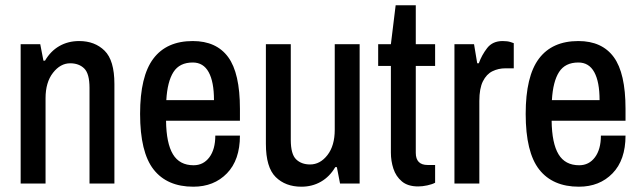

<svg xmlns="http://www.w3.org/2000/svg" viewBox="-20 -693 2422 725"><path d="M58 0V-526H132L144 -464H150Q171 -500 204 -519Q237 -538 279 -538Q338 -538 375 -501.5Q412 -465 412 -376V0H318V-361Q318 -415 298 -434.5Q278 -454 245 -454Q208 -454 180 -418Q152 -382 152 -322V0Z M710 12Q611 12 560 -53Q509 -118 509 -263Q509 -405 559 -471.5Q609 -538 708 -538Q797 -538 841.5 -477.5Q886 -417 886 -282V-237H607Q608 -152 633 -110.5Q658 -69 711 -69Q748 -69 770.5 -99Q793 -129 793 -181H886Q886 -89 837 -38.5Q788 12 710 12ZM608 -315H788Q788 -384 768 -420.5Q748 -457 708 -457Q658 -457 635 -421Q612 -385 608 -315Z M1118 12Q1058 12 1021 -24.5Q984 -61 984 -150V-526H1078V-165Q1078 -111 1098 -91.5Q1118 -72 1151 -72Q1189 -72 1216.5 -107.5Q1244 -143 1244 -203V-526H1338V0H1264L1252 -62H1246Q1225 -26 1192 -7Q1159 12 1118 12Z M1559 11Q1520 11 1497.5 -8Q1475 -27 1465.5 -56Q1456 -85 1456 -117V-444H1408V-526H1456L1474 -673H1550V-526H1623V-444H1550V-116Q1550 -70 1595 -70H1623V-3Q1612 3 1593.5 7Q1575 11 1559 11Z M1696 0V-526H1770L1782 -454H1788Q1799 -485 1819.5 -511.5Q1840 -538 1878 -538Q1897 -538 1908.5 -534Q1920 -530 1920 -530V-435H1888Q1862 -435 1839.5 -424Q1817 -413 1803.5 -386Q1790 -359 1790 -312V0Z M2166 12Q2067 12 2016 -53Q1965 -118 1965 -263Q1965 -405 2015 -471.5Q2065 -538 2164 -538Q2253 -538 2297.5 -477.5Q2342 -417 2342 -282V-237H2063Q2064 -152 2089 -110.5Q2114 -69 2167 -69Q2204 -69 2226.5 -99Q2249 -129 2249 -181H2342Q2342 -89 2293 -38.5Q2244 12 2166 12ZM2064 -315H2244Q2244 -384 2224 -420.5Q2204 -457 2164 -457Q2114 -457 2091 -421Q2068 -385 2064 -315Z"/></svg>

Font: Archivo Narrow Medium
Style: Regular
Weight: 500
Designer: Hector Gatti
Foundry: Omnibus-Type
Version: Version 3.002